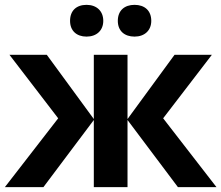

<svg xmlns="http://www.w3.org/2000/svg" viewBox="-20 -772 913 792"><path d="M367 -281 173 -546H19L220 -284L0 0H159L367 -277V0H506V-277L714 0H873L653 -284L854 -546H700L506 -281V-546H367ZM337 -621C378 -621 406 -646 406 -686C406 -727 378 -752 337 -752C295 -752 269 -728 269 -686C269 -645 296 -621 337 -621ZM535 -621C576 -621 604 -646 604 -686C604 -728 577 -752 535 -752C494 -752 466 -729 466 -686C466 -644 494 -621 535 -621Z"/></svg>

Font: Passageway
Style: Regular
Weight: 700
Foundry: Ascender Corporation
Version: Version 1.11